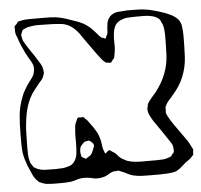

<svg xmlns="http://www.w3.org/2000/svg" viewBox="-49 -650 792 757"><g transform="rotate(-5 347.0 -271.0)"><path d="M637 38 635 40 619 50Q611 53 602 54Q593 55 584 56Q568 57 552.5 57Q537 57 521 57Q503 57 485 56.5Q467 56 450 52Q437 49 425.5 42.5Q414 36 402 32Q396 28 391 28Q388 27 382 29Q379 29 376 29Q373 29 370 30Q360 33 350.5 39.5Q341 46 330 48Q308 54 287 48.5Q266 43 244 45Q234 46 223.5 49.5Q213 53 202 55Q186 57 168 57Q150 57 133 57Q124 56 114.5 56Q105 56 96 53Q92 52 86 49.5Q80 47 76 45Q74 43 72 40.5Q70 38 68 37Q57 25 50.5 9Q44 -7 37 -22Q32 -35 28 -48.5Q24 -62 22 -75Q20 -93 20 -112Q20 -131 20 -150Q20 -185 23 -221Q26 -257 39 -290Q44 -306 52.5 -320.5Q61 -335 71 -349Q77 -357 84 -366.5Q91 -376 93 -386Q100 -409 88 -429Q76 -449 66 -468Q59 -482 52.5 -497.5Q46 -513 41 -529Q37 -537 35 -545.5Q33 -554 34 -564Q34 -566 33.5 -569.5Q33 -573 34 -575Q36 -577 39 -580Q42 -583 44 -585Q46 -590 49 -591Q51 -593 55.5 -593.5Q60 -594 62 -595Q76 -598 90.5 -598Q105 -598 118 -598Q138 -598 158.5 -598Q179 -598 199 -596Q213 -594 227.5 -590Q242 -586 255 -581Q267 -577 279.5 -572.5Q292 -568 304 -562Q322 -552 336 -538Q350 -524 363 -508Q365 -507 366.5 -505Q368 -503 369 -502Q371 -500 375 -499.5Q379 -499 382 -497Q383 -497 384.5 -496Q386 -495 387 -496Q388 -496 389 -499Q390 -502 390 -503Q392 -506 393.5 -509Q395 -512 396 -516Q397 -520 397 -524Q397 -528 397 -532Q398 -538 398.5 -545Q399 -552 400 -558Q407 -582 427 -591Q435 -595 444 -596Q453 -597 461 -597Q478 -599 494.5 -598.5Q511 -598 527 -598Q554 -597 579.5 -590.5Q605 -584 630 -575Q639 -571 648.5 -567Q658 -563 666 -557Q672 -553 675 -550Q689 -536 691.5 -516.5Q694 -497 694 -478Q694 -438 692 -396.5Q690 -355 674 -317Q667 -299 656 -282.5Q645 -266 632 -251Q625 -242 617 -234Q609 -226 604 -216Q603 -214 601.5 -211Q600 -208 599 -206Q598 -205 598.5 -202.5Q599 -200 599 -198Q599 -194 598.5 -190.5Q598 -187 598 -183Q600 -176 604.5 -168Q609 -160 613 -153Q627 -131 642.5 -110Q658 -89 673 -67Q677 -60 681 -53.5Q685 -47 688 -40Q689 -38 690.5 -35Q692 -32 693 -30L692 -19Q691 -17 691.5 -13.5Q692 -10 691 -8Q690 -7 688 -5.5Q686 -4 685 -2Q679 5 672.5 9.5Q666 14 659 19Q654 23 648.5 28Q643 33 637 38ZM144 0H146Q160 0 172.5 -1Q185 -2 197 -6Q199 -7 202.5 -8Q206 -9 208 -10Q220 -18 226 -30.5Q232 -43 233 -56Q235 -75 235 -93.5Q235 -112 235 -131Q236 -143 237 -157Q238 -171 244 -181Q245 -183 247 -188Q249 -193 251 -194Q253 -195 257.5 -194.5Q262 -194 264 -194L272 -195Q274 -194 275.5 -192Q277 -190 278 -189Q283 -185 287 -180.5Q291 -176 294 -171Q308 -153 319 -134Q330 -115 334 -93Q336 -83 337 -73Q338 -63 342 -54L345 -46Q347 -44 347 -44Q348 -44 351 -47Q353 -49 356.5 -52Q360 -55 362 -56Q364 -56 368.5 -53Q373 -50 374 -49Q386 -43 394.5 -32Q403 -21 416 -15Q424 -10 432 -7Q445 -3 459 -1.5Q473 0 486 0H550Q561 0 572 -1Q583 -2 593 -6Q595 -7 598.5 -8Q602 -9 604 -10Q605 -11 606 -13.5Q607 -16 608 -17Q614 -21 616 -27Q617 -29 616.5 -32Q616 -35 616 -36Q616 -39 616 -42Q616 -45 615 -48Q614 -55 609.5 -62Q605 -69 601 -75Q588 -95 574.5 -114.5Q561 -134 547 -154Q540 -165 533.5 -178Q527 -191 527 -204Q527 -208 529 -214Q530 -216 530 -219.5Q530 -223 531 -225Q533 -227 534.5 -229.5Q536 -232 537 -234Q543 -242 550 -250Q557 -258 564 -266Q577 -283 587.5 -300.5Q598 -318 605 -337Q619 -373 620.5 -411.5Q622 -450 622 -487Q622 -501 620 -515.5Q618 -530 611 -542Q610 -544 609 -547Q608 -550 606 -552Q601 -557 593.5 -561Q586 -565 578 -567Q562 -571 545.5 -571Q529 -571 512 -571Q497 -571 481.5 -570Q466 -569 452 -562Q450 -561 447.5 -560Q445 -559 443 -557Q432 -549 427 -536Q422 -523 421 -510Q419 -491 420 -471.5Q421 -452 417 -433Q416 -429 415.5 -424Q415 -419 413 -415Q411 -412 405 -406Q403 -402 400 -399Q398 -398 394 -399Q390 -400 388 -400Q387 -400 384.5 -400Q382 -400 380 -401Q378 -402 375 -405Q372 -408 370 -409Q363 -417 356.5 -425.5Q350 -434 344 -442L302 -501Q295 -512 287 -523Q279 -534 269 -543Q246 -565 216.5 -568Q187 -571 157 -571Q144 -571 131 -571.5Q118 -572 104 -570Q96 -569 88.5 -567.5Q81 -566 73 -562L65 -558Q64 -557 63 -554.5Q62 -552 61 -550Q60 -548 58.5 -544.5Q57 -541 57 -539Q56 -538 57 -535.5Q58 -533 58 -531Q59 -526 60 -521Q61 -516 64 -511Q75 -491 88.5 -472Q102 -453 114 -433Q121 -423 126 -413Q131 -403 132 -392Q132 -389 132.5 -386Q133 -383 133 -381Q133 -379 132 -377Q131 -375 130 -373Q129 -370 128 -366.5Q127 -363 125 -361Q123 -357 119.5 -353Q116 -349 113 -346Q102 -332 91 -318.5Q80 -305 72 -289Q57 -260 50.5 -223.5Q44 -187 43 -152Q42 -117 42 -92Q42 -79 42.5 -67Q43 -55 46 -42Q47 -40 47.5 -37Q48 -34 49 -32Q50 -30 52 -27.5Q54 -25 55 -23L61 -14Q63 -13 66 -12Q69 -11 70 -9Q87 -1 106.5 -0.5Q126 0 144 0ZM302 -88 300 -90Q298 -92 294 -95.5Q290 -99 287 -100Q286 -101 283 -100Q280 -99 278 -99Q276 -98 272.5 -98Q269 -98 267 -96Q266 -95 264.5 -93Q263 -91 261 -90Q260 -88 257.5 -85.5Q255 -83 253 -81Q250 -75 249 -67Q248 -59 249 -53Q250 -50 250.5 -45.5Q251 -41 252 -39Q256 -36 263 -33Q265 -32 266 -31Q267 -30 268 -30Q270 -30 271 -31Q272 -32 273 -33L283 -39Q290 -43 294.5 -52Q299 -61 301 -68Q302 -70 303.5 -73Q305 -76 305 -78Q305 -80 304 -83Q303 -86 302 -88Z"/></g></svg>

Font: Rubik Vinyl
Style: Regular
Weight: 400
Designer: Hubert and Fischer, NaN
Foundry: Hubert and Fischer, NaN
Version: Version 2.200